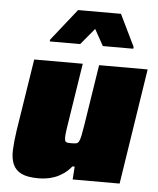

<svg xmlns="http://www.w3.org/2000/svg" viewBox="-53 -789 695 843"><g transform="rotate(5 294.0 -367.5)"><path d="M24 0ZM298 0 302 -57H292Q276 -37 257 -24Q238 -11 219 -4Q200 3 181.5 5.5Q163 8 148 8Q99 8 72.5 -5Q46 -18 35 -43.5Q24 -69 25.5 -106Q27 -143 34 -191L84 -510H298L256 -241Q251 -210 249.5 -193.5Q248 -177 250 -169Q252 -161 259 -159.5Q266 -158 278 -158Q292 -158 299.5 -159.5Q307 -161 311.5 -169Q316 -177 319.5 -193.5Q323 -210 328 -241L370 -510H584L505 0ZM145 -595 146 -603 257 -743H446L514 -603L513 -595H379L339 -667L279 -595Z"/></g></svg>

Font: Azeri Sans Black
Style: Italic
Weight: 900
Designer: Hector Gatti & Omnibus-Type (original fonts) / Cristiano Sobral (main changes and remastering)
Foundry: Omnibus-Type
Version: Version 0.07;August 21, 2020;FontCreator 13.0.0.2681 64-bit;